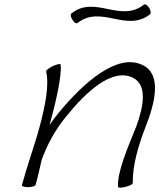

<svg xmlns="http://www.w3.org/2000/svg" viewBox="-20 -843 726 875"><path d="M333 -738C441 -823 556 -693 664 -778C669 -782 667 -795 660 -807C652 -819 642 -826 636 -822C529 -737 413 -867 306 -782C300 -778 302 -765 310 -753C317 -741 327 -734 333 -738ZM190 -518C206 -455 184 -353 161 -267C137 -178 104 -89 80 0C78 5 90 10 107 10C125 10 140 5 142 0C153 -38 161 -76 170 -115C195 -183 230 -249 279 -309C371 -424 491 -535 585 -489C653 -456 634 -358 602 -269C565 -177 513 -59 518 8C517 13 532 14 550 9C569 5 584 -3 585 -8C584 -91 610 -178 643 -264C688 -377 717 -504 631 -546C517 -603 365 -471 249 -331C233 -312 219 -293 206 -273C233 -370 264 -505 256 -549C255 -554 240 -550 221 -542C203 -533 189 -522 190 -518Z"/></svg>

Font: Nupuram ExtraLight Oblique
Style: Regular
Weight: 200
Designer: Santhosh Thottingal (santhosh.thottingal@gmail.com)
Foundry: SMC
Version: Version 1.000